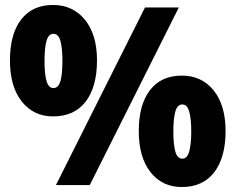

<svg xmlns="http://www.w3.org/2000/svg" viewBox="-20 -744 948 772"><path d="M193 -724Q273 -724 321.5 -664.5Q370 -605 370 -501Q370 -395 324.5 -335.5Q279 -276 193 -276Q115 -276 67.5 -336Q20 -396 20 -501Q20 -607 65 -665.5Q110 -724 193 -724ZM699 -714 341 0H205L563 -714ZM195 -608Q175 -608 167 -579.5Q159 -551 159 -499Q159 -447 167 -418.5Q175 -390 195 -390Q215 -390 223 -418Q231 -446 231 -499Q231 -551 223 -579.5Q215 -608 195 -608ZM711 -440Q791 -440 839 -380.5Q887 -321 887 -217Q887 -111 841.5 -51.5Q796 8 711 8Q632 8 585 -52Q538 -112 538 -217Q538 -323 583 -381.5Q628 -440 711 -440ZM713 -324Q693 -324 685 -295.5Q677 -267 677 -215Q677 -163 685 -134.5Q693 -106 713 -106Q733 -106 741 -135.5Q749 -165 749 -215Q749 -266 741 -295Q733 -324 713 -324Z"/></svg>

Font: Noto Sans Khmer UI SemiCondensed Black
Style: Regular
Weight: 900
Width: 4
Designer: Danh Hong and the Monotype Design Team
Foundry: Monotype Imaging Inc.
Version: Version 2.002; ttfautohint (v1.8.4.7-5d5b)